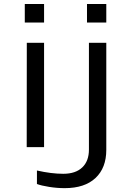

<svg xmlns="http://www.w3.org/2000/svg" viewBox="-20 -745 640 972"><path d="M115.7 -528.3H203.1V0H115.2ZM105.5 -630.9V-724.6H203.1V-630.9ZM430.2 -528.3H518.1V13.7Q518.1 105 463.4 156.2Q408.7 207.5 307.6 207.5Q269 207.5 229 201.2Q189 194.8 167 186.5V118.2Q240.2 134.8 300.3 134.8Q362.8 134.8 396.5 102.5Q430.2 70.3 430.2 12.2ZM420.4 -630.9V-724.6H518.1V-630.9Z"/></svg>

Font: Cousine
Style: Regular
Weight: 400
Monospace: yes
Designer: Steve Matteson
Foundry: Ascender Corporation
Version: Version 1.20